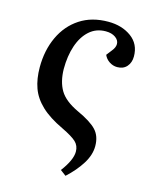

<svg xmlns="http://www.w3.org/2000/svg" viewBox="-114 -601 726 910"><g transform="rotate(15 249.0 -146.0)"><path d="M296 233 268 212Q314 151 314 110Q314 81 294.5 62.5Q275 44 223 19Q155 -13 116 -50Q77 -87 61 -131.5Q45 -176 45 -233Q45 -316 76 -382.5Q107 -449 165 -487Q223 -525 304 -525Q371 -525 417 -491.5Q463 -458 463 -397Q463 -367 446 -347.5Q429 -328 399 -328Q378 -328 360 -340Q342 -352 334 -371L355 -398Q370 -416 370 -433Q370 -452 351.5 -465Q333 -478 304 -478Q257 -478 224 -448.5Q191 -419 174 -368.5Q157 -318 157 -254Q158 -192 182.5 -150.5Q207 -109 273 -78Q341 -47 368.5 -17.5Q396 12 396 61Q396 104 368.5 148Q341 192 296 233Z"/></g></svg>

Font: Literata 36pt Medium
Style: Italic
Weight: 500
Italic angle: -2°
Designer: Latin by Veronika Burian and Jose Scaglione. Greek by Irene Vlachou. Cyrillic by Vera Evstafieva
Foundry: TypeTogether
Version: Version 3.002